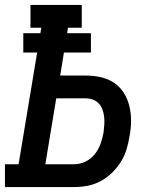

<svg xmlns="http://www.w3.org/2000/svg" viewBox="-27 -755 647 775"><path d="M-7 0V-92H48L123 -543H67V-621H136L140 -643H96V-735H303V-643H247L244 -621H340V-543H231L216 -450H320Q350 -450 379.5 -443.5Q409 -437 433 -421Q457 -405 472.5 -380.5Q488 -356 495 -327.5Q502 -299 502 -268Q502 -237 496 -206Q492 -180 484 -153Q476 -126 461 -102Q446 -78 425 -57.5Q404 -37 378.5 -23.5Q353 -10 326 -5Q299 0 272 0ZM156 -92H272Q295 -92 317.5 -102.5Q340 -113 355.5 -132.5Q371 -152 379 -175Q387 -198 391 -220Q393 -236 394 -251.5Q395 -267 393.5 -282Q392 -297 387 -311.5Q382 -326 372.5 -336.5Q363 -347 349 -352.5Q335 -358 320 -358H200Z"/></svg>

Font: Iosevka Curly Slab SmBdExObl
Style: Regular
Weight: 600
Width: 7
Italic angle: -9°
Monospace: yes
Designer: Belleve Invis
Foundry: Belleve Invis
Version: Version 11.1.0; ttfautohint (v1.8.3)